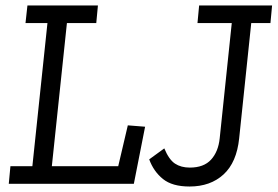

<svg xmlns="http://www.w3.org/2000/svg" viewBox="-20 -670 1012 700"><path d="M468 0H12L18 -64H98L153 -586H73L80 -650H337L331 -586H224L169 -64H411L446 -213L509 -208ZM706 -650H972L966 -586H896L852 -166Q843 -78 795 -34Q747 10 671 10Q608 10 574 -17.5Q540 -45 524 -89L579 -129Q596 -88 618 -73.5Q640 -59 672 -59Q723 -59 749.5 -88Q776 -117 781 -166L825 -586H700Z"/></svg>

Font: Zilla Slab
Style: Italic
Weight: 400
Italic angle: -6°
Designer: Typotheque.com
Foundry: Typotheque type foundry
Version: Version 1.1; 2017; ttfautohint (v1.6)